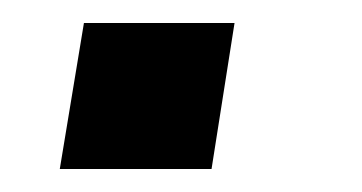

<svg xmlns="http://www.w3.org/2000/svg" viewBox="-20 -147 315 167"><path d="M32 0 53 -127H184L164 0Z"/></svg>

Font: Nunito Sans 10pt SemiExpanded SemiBold
Style: Italic
Weight: 600
Width: 6
Italic angle: -9°
Designer: Vernon Adams
Foundry: Vernon Adams
Version: Version 3.101;gftools[0.9.27]